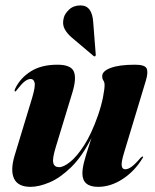

<svg xmlns="http://www.w3.org/2000/svg" viewBox="-20 -698 586 727"><path d="M520 -105.5Q524.5 -105 519 -98Q490 -50 444.5 -20.2Q399 9.5 351.5 9.5Q292 9.5 292 -41.5Q292 -59.5 298.2 -83.8Q304.5 -108 312.5 -132.5Q320.5 -157 326.5 -176Q291 -105.5 249.5 -65Q208 -24.5 167.8 -7.5Q127.5 9.5 95.5 9.5Q48 9.5 33.2 -21.8Q18.5 -53 35.5 -109.5L102 -328.5Q114.5 -371 111 -385Q107.5 -399 96 -399Q86 -399 74.2 -390.2Q62.5 -381.5 45.5 -359.5Q40 -351.5 37.5 -351.5Q32.5 -352 38.5 -364.5Q57.5 -403 97 -428Q136.5 -453 197.5 -453Q248.5 -453 259.5 -427.2Q270.5 -401.5 254 -347.5L191 -140.5Q177.5 -96.5 181.8 -80.8Q186 -65 204 -65Q220.5 -65 245.5 -84.8Q270.5 -104.5 298.5 -147.8Q326.5 -191 351 -261Q364 -299 370 -329.8Q376 -360.5 376 -376Q376 -386.5 371.5 -393Q367 -399.5 367 -409.5Q367 -429 399.5 -441Q432 -453 491.5 -453Q528 -453 535 -439.2Q542 -425.5 532.5 -393.5L450 -120.5Q439 -85 440.8 -71Q442.5 -57 454 -57Q464.5 -57 477.2 -65.8Q490 -74.5 512 -100Q517.5 -105.5 520 -105.5ZM333 -613.5 342.5 -491.5Q342.5 -487 341 -485.5Q338.5 -483.5 335 -485.5L251 -556.5Q234.5 -570.5 224.8 -588.2Q215 -606 221.5 -631Q225.5 -646.5 242 -662Q258.5 -677.5 285 -677.5Q329 -677.5 333 -613.5Z"/></svg>

Font: Fraunces 144pt S000
Style: Bold Italic
Weight: 700
Italic angle: -16°
Version: Version 1.000; ttfautohint (v1.8.3)